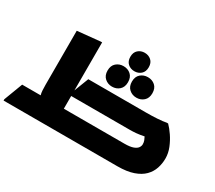

<svg xmlns="http://www.w3.org/2000/svg" viewBox="-151 -1159 1642 1464"><g transform="rotate(30 670.0 -427.0)"><path d="M0 0V-12L62 -176H225Q220 -192 218.5 -214Q217 -236 217 -264V-740L417 -760H429V-337L478 -464H986Q1037 -464 1084.5 -467Q1132 -470 1162 -476H1174Q1200 -450 1226.5 -411Q1253 -372 1271.5 -326.5Q1290 -281 1290 -234Q1290 -189 1276 -147Q1262 -105 1229.5 -72Q1197 -39 1141 -19.5Q1085 0 1002 0ZM942 -288H429V-176H962Q1012 -176 1038.5 -186Q1065 -196 1075.5 -211Q1086 -226 1086 -242Q1086 -260 1080 -275Q1074 -290 1068 -301Q1029 -293 1000 -290.5Q971 -288 942 -288ZM751 -692Q717 -692 693.5 -713Q670 -734 670 -773Q670 -812 693.5 -833Q717 -854 751 -854Q785 -854 808.5 -833Q832 -812 832 -773Q832 -734 808.5 -713Q785 -692 751 -692ZM865 -525Q828 -525 801.5 -548.5Q775 -572 775 -615Q775 -659 801.5 -682Q828 -705 865 -705Q903 -705 929 -682Q955 -659 955 -615Q955 -572 929 -548.5Q903 -525 865 -525ZM662 -505Q625 -505 598.5 -528.5Q572 -552 572 -595Q572 -639 598.5 -662Q625 -685 662 -685Q700 -685 726 -662Q752 -639 752 -595Q752 -552 726 -528.5Q700 -505 662 -505Z"/></g></svg>

Font: Kufam Black
Style: Italic
Weight: 900
Italic angle: -11°
Designer: Artur Schmal
Foundry: Original Type
Version: Version 1.301; ttfautohint (v1.8.3)